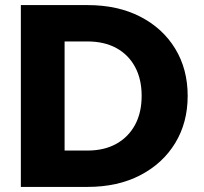

<svg xmlns="http://www.w3.org/2000/svg" viewBox="-20 -735 804 755"><path d="M62 0V-715H324Q443 -715 531.5 -669.5Q620 -624 669 -543.5Q718 -463 718 -358Q718 -253 669 -172.5Q620 -92 531.5 -46Q443 0 324 0ZM234 -143H324Q390 -143 437.5 -169.5Q485 -196 511 -244Q537 -292 537 -358Q537 -424 511 -472Q485 -520 437.5 -546Q390 -572 324 -572H234Z"/></svg>

Font: Wix Madefor Display ExtraBold
Style: Regular
Weight: 800
Designer: Dalton Maag Ltd
Foundry: Dalton Maag Ltd
Version: Version 3.100